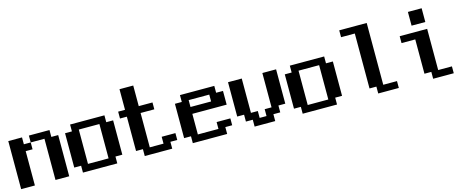

<svg xmlns="http://www.w3.org/2000/svg" viewBox="-37 -1156 4074 1688"><g transform="rotate(-15 2000.0 -312.5)"><path d="M0 -437.5H125V-375H187.5V-437.5H375V-375H437.5V0H312.5V-375H187.5V-312.5H125V0H0Z M500 -375H562.5V-437.5H875V-375H937.5V-62.5H875V0H562.5V-62.5H500ZM625 -375V-62.5H812.5V-375Z M1000 -437.5H1062.5V-625H1187.5V-437.5H1312.5V-375H1187.5V-62.5H1312.5V-125H1437.5V-62.5H1375V0H1125V-62.5H1062.5V-375H1000Z M1500 -375H1562.5V-437.5H1875V-375H1937.5V-250H1625V-62.5H1812.5V-125H1937.5V-62.5H1875V0H1562.5V-62.5H1500ZM1625 -375V-312.5H1812.5V-375Z M2000 -437.5H2125V-125H2187.5V-62.5H2250V-125H2312.5V-437.5H2437.5V-125H2375V-62.5H2312.5V0H2125V-62.5H2062.5V-125H2000Z M2500 -375H2562.5V-437.5H2875V-375H2937.5V-62.5H2875V0H2562.5V-62.5H2500ZM2625 -375V-62.5H2812.5V-375Z M3062.5 -625H3312.5V-62.5H3437.5V0H3250V-62.5H3187.5V-562.5H3062.5Z M3562.5 -437.5H3812.5V-62.5H3937.5V0H3750V-62.5H3687.5V-375H3562.5ZM3687.5 -625H3812.5V-500H3687.5Z"/></g></svg>

Font: NeoDunggeunmo
Style: Regular
Weight: 400
Monospace: yes
Version: Version 1.600